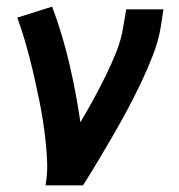

<svg xmlns="http://www.w3.org/2000/svg" viewBox="-20 -558 540 578"><path d="M117 0Q123 -33 122 -66Q121 -99 117.5 -131.5Q114 -164 109 -196Q104 -228 97.5 -259.5Q91 -291 84 -322Q77 -353 69 -384Q61 -415 52 -445Q43 -475 32 -505L137 -538Q168 -455 188.5 -367.5Q209 -280 222 -190Q243 -225 262 -260Q281 -295 298.5 -330.5Q316 -366 330.5 -402.5Q345 -439 351 -477L360 -530H472L464 -477Q457 -435 441 -393.5Q425 -352 406 -312Q387 -272 366 -232.5Q345 -193 322.5 -154Q300 -115 277 -76.5Q254 -38 230 0Z"/></svg>

Font: Iosevka Curly Oblique
Style: Bold
Weight: 700
Italic angle: -9°
Monospace: yes
Designer: Belleve Invis
Foundry: Belleve Invis
Version: Version 11.1.0; ttfautohint (v1.8.3)